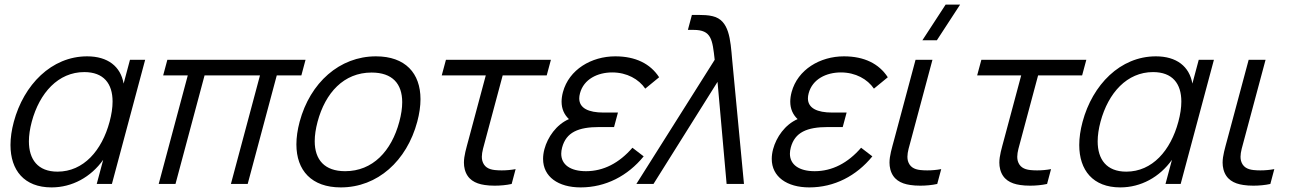

<svg xmlns="http://www.w3.org/2000/svg" viewBox="-20 -800 5652 835"><path d="M545.3 -540 517.6 -436.5C504.6 -511 448.9 -555 358.9 -555C203.9 -555 83.3 -431.5 40 -270C30.4 -234.3 25.6 -200.4 25.6 -169.3C25.6 -59.9 85 15 204.1 15C293.6 15 375.1 -29.5 428.8 -105L400.7 0H466.7L611.3 -540ZM230 -53.5C144.4 -53.5 105.7 -106.8 105.7 -185.3C105.7 -211.3 110 -240 118.1 -270.5C151.9 -396.5 233.5 -486.5 346.5 -486.5C430.7 -486.5 469.6 -436.7 469.6 -358.4C469.6 -332 465.2 -302.5 456.6 -270.5C423.1 -145.5 343.5 -53.5 230 -53.5Z M670.2 0H743.2L869.6 -472H1110.6L984.2 0H1057.2L1183.6 -472H1290.6L1308.8 -540H707.8L689.6 -472H796.6Z M1462.1 15C1622.1 15 1749.1 -100.5 1794.6 -270.5C1804 -305.6 1808.7 -338.5 1808.7 -368.6C1808.7 -481.7 1742.8 -555 1614.9 -555C1456.9 -555 1328.7 -440.5 1283.1 -270.5C1273.7 -235.3 1269 -202.3 1269 -172.1C1269 -58.6 1335 15 1462.1 15ZM1481 -55.5C1391.8 -55.5 1348.7 -104.9 1348.7 -186C1348.7 -211.3 1352.9 -239.6 1361.1 -270.5C1394.9 -396.5 1475 -484.5 1596 -484.5C1686.5 -484.5 1729.2 -435.9 1729.2 -355.5C1729.2 -330.2 1725 -301.7 1716.6 -270.5C1682.5 -143 1601 -55.5 1481 -55.5Z M2088 4.5C2100.3 6.5 2115.4 7.5 2131.4 7.5C2155.8 7.5 2182.4 5.1 2205.2 0L2222.4 -64.5C2203 -60.9 2181.8 -59 2161.7 -59C2151.4 -59 2141.3 -59.5 2131.9 -60.5C2104.2 -63.5 2085.1 -74.5 2077.6 -100.5C2076.1 -106.3 2075.5 -112.2 2075.5 -118.3C2075.5 -139.2 2083.3 -162.8 2092.8 -198.5L2166.1 -472H2357.6L2375.9 -540H1919.4L1901.1 -472H2092.6L2018.5 -195.5C2007.4 -153.9 1997.6 -122.4 1997.6 -92.8C1997.6 -82.9 1998.7 -73.3 2001.2 -63.5C2012.5 -20 2045.6 -1.5 2088 4.5Z M2730.4 -157.5C2673 -91 2604.5 -55.5 2528.5 -55.5C2461 -55.5 2420.8 -83.7 2420.8 -131.4C2420.8 -139.9 2422.1 -148.9 2424.6 -158.5C2442.3 -224.5 2494.5 -247.5 2586.5 -247.5H2650.5L2667.4 -310.5H2604.4C2539.7 -310.5 2499.1 -329.4 2499.1 -372.1C2499.1 -378.9 2500.2 -386.4 2502.4 -394.5C2518.8 -456 2579.1 -485 2642.6 -485C2706.6 -485 2758.2 -455.5 2786.2 -414.5L2846.5 -464C2808.3 -523 2743.9 -555 2655.9 -555C2551.9 -555 2454.5 -497.5 2428.2 -399.5C2424.2 -384.6 2422.3 -370.8 2422.3 -357.9C2422.3 -327 2433.4 -301.8 2454.2 -282C2399.3 -258 2361.7 -203.5 2347.7 -151.5C2343.7 -136.5 2341.8 -122.3 2341.8 -109C2341.8 -31.3 2407.8 15 2505.1 15C2614.1 15 2710 -35 2779.3 -120Z M2747.5 0H2822L3100.5 -444L3140 0H3215.5L3164.2 -540C3156.4 -628.5 3151.9 -712.5 3079.5 -729.5C3060.8 -734.5 3035 -735 3022 -735H2989L2971.6 -670H2996.6C3074.6 -670 3078.2 -627.5 3088.2 -540Z M3724.9 -157.5C3667.5 -91 3599 -55.5 3523 -55.5C3455.5 -55.5 3415.3 -83.7 3415.3 -131.4C3415.3 -139.9 3416.6 -148.9 3419.1 -158.5C3436.8 -224.5 3489 -247.5 3581 -247.5H3645L3661.9 -310.5H3598.9C3534.2 -310.5 3493.6 -329.4 3493.6 -372.1C3493.6 -378.9 3494.7 -386.4 3496.9 -394.5C3513.3 -456 3573.6 -485 3637.1 -485C3701.1 -485 3752.7 -455.5 3780.7 -414.5L3841 -464C3802.8 -523 3738.4 -555 3650.4 -555C3546.4 -555 3449 -497.5 3422.7 -399.5C3418.7 -384.6 3416.8 -370.8 3416.8 -357.9C3416.8 -327 3427.9 -301.8 3448.7 -282C3393.8 -258 3356.2 -203.5 3342.2 -151.5C3338.2 -136.5 3336.3 -122.3 3336.3 -109C3336.3 -31.3 3402.3 15 3499.6 15C3608.6 15 3704.5 -35 3773.8 -120Z M4054.5 -625 4155.5 -780H4092.5L3991.5 -625ZM3938.8 4.5C3951.2 6.5 3966.2 7.5 3982.3 7.5C4006.6 7.5 4033.2 5.1 4056 0L4073.3 -64.5C4053.8 -60.9 4032.7 -59 4012.5 -59C4002.2 -59 3992.1 -59.5 3982.7 -60.5C3955 -63.5 3936 -74.5 3928.4 -100.5C3927 -106.3 3926.3 -112.2 3926.3 -118.3C3926.3 -139.2 3934.1 -162.8 3943.7 -198.5L4035.2 -540H3961.7L3869.4 -195.5C3858.2 -153.9 3848.4 -122.4 3848.4 -92.8C3848.4 -82.9 3849.5 -73.3 3852 -63.5C3863.4 -20 3896.4 -1.5 3938.8 4.5Z M4416.5 4.5C4428.8 6.5 4443.9 7.5 4459.9 7.5C4484.3 7.5 4510.9 5.1 4533.7 0L4550.9 -64.5C4531.5 -60.9 4510.3 -59 4490.2 -59C4479.9 -59 4469.8 -59.5 4460.4 -60.5C4432.7 -63.5 4413.6 -74.5 4406.1 -100.5C4404.6 -106.3 4404 -112.2 4404 -118.3C4404 -139.2 4411.8 -162.8 4421.3 -198.5L4494.6 -472H4686.1L4704.4 -540H4247.9L4229.6 -472H4421.1L4347 -195.5C4335.9 -153.9 4326.1 -122.4 4326.1 -92.8C4326.1 -82.9 4327.2 -73.3 4329.7 -63.5C4341 -20 4374.1 -1.5 4416.5 4.5Z M5193.3 -540 5165.6 -436.5C5152.6 -511 5096.9 -555 5006.9 -555C4851.9 -555 4731.3 -431.5 4688 -270C4678.4 -234.3 4673.6 -200.4 4673.6 -169.3C4673.6 -59.9 4733 15 4852.1 15C4941.6 15 5023.1 -29.5 5076.8 -105L5048.7 0H5114.7L5259.3 -540ZM4878 -53.5C4792.4 -53.5 4753.7 -106.8 4753.7 -185.3C4753.7 -211.3 4758 -240 4766.1 -270.5C4799.9 -396.5 4881.5 -486.5 4994.5 -486.5C5078.7 -486.5 5117.6 -436.7 5117.6 -358.4C5117.6 -332 5113.2 -302.5 5104.6 -270.5C5071.1 -145.5 4991.5 -53.5 4878 -53.5Z M5387.5 4.5C5399.8 6.5 5414.9 7.5 5430.9 7.5C5455.3 7.5 5481.9 5.1 5504.7 0L5521.9 -64.5C5502.5 -60.9 5481.3 -59 5461.2 -59C5450.9 -59 5440.8 -59.5 5431.4 -60.5C5403.7 -63.5 5384.6 -74.5 5377.1 -100.5C5375.6 -106.3 5375 -112.2 5375 -118.3C5375 -139.2 5382.8 -162.8 5392.3 -198.5L5483.9 -540H5410.4L5318 -195.5C5306.9 -153.9 5297.1 -122.4 5297.1 -92.8C5297.1 -82.9 5298.2 -73.3 5300.7 -63.5C5312 -20 5345.1 -1.5 5387.5 4.5Z"/></svg>

Font: Manrope
Style: RegularItalic
Weight: 400
Italic angle: -15°
Designer: Mikhail Sharanda
Foundry: Mikhail Sharanda
Version: Version 4.502;hotconv 1.0.109;makeotfexe 2.5.65596